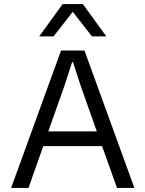

<svg xmlns="http://www.w3.org/2000/svg" viewBox="-20 -930 717 950"><path d="M645 0H559L485 -207H194L121 0H35L282 -680H398ZM459 -280 379 -506 341 -623H337L299 -506L219 -280ZM370 -910 245 -750H174L290 -910ZM506 -750H435L310 -910H390Z"/></svg>

Font: TASA Orbiter VF Text
Style: Regular
Weight: 400
Designer: Weizhong Zhang
Foundry: 本地遙控
Version: Version 1.001;Glyphs 3.2 (3192)